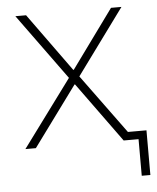

<svg xmlns="http://www.w3.org/2000/svg" viewBox="-49 -550 597 732"><g transform="rotate(-5 249.5 -184.0)"><path d="M464 0H407L241 -229H239L71 0H31L220 -256L37 -508H78L239 -285H241L403 -508H443L260 -258L426 -31H497V140H464Z"/></g></svg>

Font: Plexus Sans ExtraLight
Style: Regular
Weight: 250
Version: Version 2.001;PS 002.001;hotconv 1.0.70;makeotf.lib2.5.58329